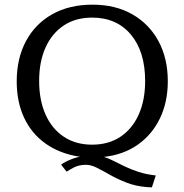

<svg xmlns="http://www.w3.org/2000/svg" viewBox="-20 -662 786 819"><path d="M607.4 136.2Q559.1 132.3 520.3 117.2Q481.4 102.1 450.4 84.5Q419.4 66.9 394 54Q368.7 41 346.7 41Q316.9 41 294.9 52.5Q272.9 64 264.2 70.3L240.7 40.5Q248 34.2 263.2 26.6Q278.3 19 294.7 13.4Q311 7.8 321.3 6.8Q235.4 -6.3 175 -49.1Q114.7 -91.8 83 -159.4Q51.3 -227.1 51.3 -314.9Q51.3 -412.6 90.6 -486.3Q129.9 -560.1 202.6 -601.1Q275.4 -642.1 374.5 -642.1Q472.7 -642.1 544.7 -600.8Q616.7 -559.6 656.2 -486.1Q695.8 -412.6 695.8 -315.4Q695.8 -227.1 662.4 -157.5Q628.9 -87.9 567.9 -44.9Q506.8 -2 423.3 7.3Q441.9 12.7 463.6 23.9Q485.4 35.2 512 47.9Q538.6 60.5 571.3 71.3Q604 82 644.5 86.4L627.9 137.2Q623 136.7 617.9 136.7Q612.8 136.7 607.4 136.2ZM373 -44.9Q442.9 -44.9 493.4 -78.4Q543.9 -111.8 571.5 -172.9Q599.1 -233.9 599.1 -316.4Q599.1 -441.9 538.3 -514.4Q477.5 -586.9 373 -586.9Q302.7 -586.9 252.2 -553.5Q201.7 -520 174.3 -459.5Q147 -398.9 147 -316.9Q147 -234.9 174.1 -173.8Q201.2 -112.8 252 -78.9Q302.7 -44.9 373 -44.9Z"/></svg>

Font: Kameron
Style: Regular
Weight: 400
Designer: Vernon Adams
Foundry: Vernon Adams
Version: Version 1.100